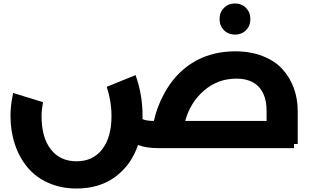

<svg xmlns="http://www.w3.org/2000/svg" viewBox="-20 -848 1778 1099"><path d="M1388.2 -675Q1363.3 -649.9 1325.2 -649.9Q1287.1 -649.9 1262 -675Q1236.8 -700.2 1236.8 -738.8Q1236.8 -777.3 1262 -802.7Q1287.1 -828.1 1325.2 -828.1Q1363.3 -828.1 1388.2 -802.7Q1413.1 -777.3 1413.1 -738.8Q1413.1 -700.2 1388.2 -675ZM1684.1 -211.9V-23.9H1663.1V0H888.2Q817.9 0 770 -18.1Q731.4 96.2 640.6 163.6Q549.8 231 418 231Q329.1 231 256.8 198.7Q184.6 166.5 137.5 110.1Q90.3 53.7 65.2 -22.2Q40 -98.1 40 -186Q40 -243.7 55.2 -315.9L226.1 -263.2Q217.8 -217.8 217.8 -184.1Q217.8 -61.5 270.8 6.8Q323.7 75.2 418 75.2Q511.7 75.2 564.9 6.6Q618.2 -62 618.2 -184.1Q618.2 -268.1 590.8 -351.1L755.9 -418Q795.9 -307.1 795.9 -186V-166Q818.4 -155.8 860.8 -155.8Q869.6 -195.3 883.8 -233.9Q897.9 -272.5 919.9 -312.5Q941.9 -352.5 969 -387.5Q996.1 -422.4 1033.2 -453.4Q1070.3 -484.4 1113 -506.3Q1155.8 -528.3 1210.2 -541.3Q1264.6 -554.2 1325.2 -554.2Q1414.6 -554.2 1484.6 -526.6Q1554.7 -499 1597.4 -451.4Q1640.1 -403.8 1662.1 -343Q1684.1 -282.2 1684.1 -211.9ZM1333 -397.9Q1228 -397.9 1148.9 -330.6Q1069.8 -263.2 1040 -155.8H1505.9V-211.9Q1505.9 -303.2 1461.4 -350.6Q1417 -397.9 1333 -397.9Z"/></svg>

Font: Montserrat-Arabic
Style: Bold
Weight: 700
Designer: Mohamed Gaber
Foundry: Kief Type Foundry
Version: Version 5.008;PS 005.008;hotconv 1.0.88;makeotf.lib2.5.64775